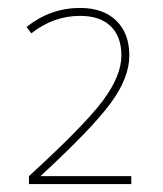

<svg xmlns="http://www.w3.org/2000/svg" viewBox="-20 -756 410 484"><path d="M83 -312H311V-292H53V-312Q193 -440 239.5 -502.5Q286 -565 286 -616Q286 -664 259 -690Q232 -716 182 -716Q115 -716 59 -672L47 -688Q107 -736 182 -736Q240 -736 273 -704Q306 -672 306 -616Q306 -560 259 -496Q212 -432 83 -313Z"/></svg>

Font: Mplus 1p Thin
Style: Regular
Weight: 250
Version: Version 1.061